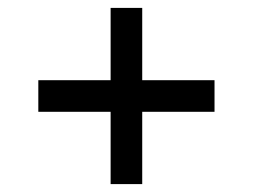

<svg xmlns="http://www.w3.org/2000/svg" viewBox="-20 -593 640 486"><path d="M77 -390H260V-573H340V-390H523V-310H340V-127H260V-310H77Z"/></svg>

Font: Epunda Sans Medium
Style: Regular
Weight: 500
Designer: Simon Atzbach
Foundry: typofactur
Version: Version 2.204; ttfautohint (v1.8.4.7-5d5b)